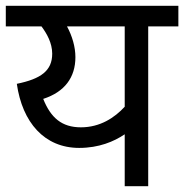

<svg xmlns="http://www.w3.org/2000/svg" viewBox="-20 -642 635 662"><path d="M595 -622H0V-551H123C141 -527 160 -494 160 -457C160 -398 121 -370 38 -353C57 -220 133 -132 253 -132C321 -132 373 -154 410 -179V0H491V-551H595ZM129 -301C203 -325 240 -375 240 -445C240 -480 229 -518 211 -551H410V-274C375 -236 325 -203 259 -203C193 -203 155 -236 129 -301Z"/></svg>

Font: Noto Sans Devanagari UI
Style: Regular
Weight: 400
Designer: Jelle Bosma - Monotype Design Team
Foundry: Monotype Imaging Inc.
Version: Version 2.003